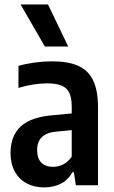

<svg xmlns="http://www.w3.org/2000/svg" viewBox="-20 -828 508 858"><path d="M418 -347.5V0H319L310 -58.5H304Q284 -23.5 251.5 -7Q219 9.5 177 9.5Q132.5 9.5 98.5 -9Q64.5 -27.5 45.8 -62.2Q27 -97 27 -144Q27 -221.5 73.5 -263.8Q120 -306 220.5 -313.5L300.5 -321V-353Q300.5 -392 289.2 -414.2Q278 -436.5 254 -446Q230 -455.5 190 -455.5Q161 -455.5 127.5 -450.2Q94 -445 62.5 -435V-533.5Q94.5 -543 135 -548.5Q175.5 -554 212 -554Q284 -554 329 -534.2Q374 -514.5 396 -469.2Q418 -424 418 -347.5ZM300.5 -128V-246.5L233 -240Q146 -232.5 146 -158Q146 -120 164.5 -101.2Q183 -82.5 217 -82.5Q240 -82.5 261.8 -93Q283.5 -103.5 300.5 -128ZM180.5 -620 72 -808H194.5L285 -620Z"/></svg>

Font: Encode Sans Condensed SemiBold
Style: Regular
Weight: 600
Width: 3
Designer: Multiple Designers
Foundry: Impallari Type
Version: Version 2.000